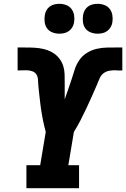

<svg xmlns="http://www.w3.org/2000/svg" viewBox="-20 -983 659 1003"><path d="M118 0V-120H190L219 -294Q215 -308 211.5 -323Q208 -338 205 -352.5Q202 -367 199.5 -382Q197 -397 194.5 -412Q192 -427 190.5 -442.5Q189 -458 187 -473Q185 -488 183.5 -503.5Q182 -519 180.5 -534Q179 -549 178.5 -565Q178 -581 170.5 -593.5Q163 -606 148 -611Q133 -616 118 -616Q106 -616 94.5 -615.5Q83 -615 72 -615V-735Q79 -735 85.5 -735Q92 -735 99 -735Q121 -735 143 -734.5Q165 -734 186.5 -731Q208 -728 228 -721Q248 -714 264.5 -702Q281 -690 293 -673Q305 -656 311 -636Q317 -616 317.5 -594.5Q318 -573 318 -551Q318 -529 318 -507.5Q318 -486 318 -464Q327 -490 336 -515.5Q345 -541 353.5 -567Q362 -593 370 -619Q378 -645 394 -668.5Q410 -692 434.5 -707Q459 -722 485.5 -728Q512 -734 538.5 -734.5Q565 -735 591 -735Q598 -735 605 -735Q612 -735 619 -735V-615Q613 -615 607 -615Q601 -615 595 -615H594Q591 -615 588 -615.5Q585 -616 583 -616Q567 -616 551.5 -613.5Q536 -611 522.5 -601.5Q509 -592 502 -577Q495 -562 489 -547V-546Q475 -514 461 -482Q447 -450 432 -418.5Q417 -387 401 -355.5Q385 -324 366 -294L337 -120H393V0ZM490 -807Q472 -807 454.5 -813.5Q437 -820 426.5 -834Q416 -848 413.5 -866.5Q411 -885 414 -904Q416 -917 422.5 -929Q429 -941 440 -949Q451 -957 464 -960Q477 -963 490 -963Q509 -963 526 -956.5Q543 -950 553.5 -936Q564 -922 567 -903.5Q570 -885 567 -866Q565 -853 558 -841Q551 -829 540 -821Q529 -813 516 -810Q503 -807 490 -807ZM290 -807Q272 -807 254.5 -813.5Q237 -820 226.5 -834Q216 -848 213.5 -866.5Q211 -885 214 -904Q216 -917 222.5 -929Q229 -941 240 -949Q251 -957 264 -960Q277 -963 290 -963Q309 -963 326 -956.5Q343 -950 353.5 -936Q364 -922 367 -903.5Q370 -885 367 -866Q365 -853 358 -841Q351 -829 340 -821Q329 -813 316 -810Q303 -807 290 -807Z"/></svg>

Font: Iosevka Slab HvExObl
Style: Regular
Weight: 900
Width: 7
Italic angle: -9°
Monospace: yes
Designer: Belleve Invis
Foundry: Belleve Invis
Version: Version 11.1.1; ttfautohint (v1.8.3)